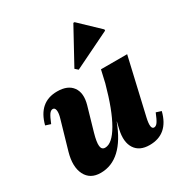

<svg xmlns="http://www.w3.org/2000/svg" viewBox="-190 -949 1044 1105"><g transform="rotate(-30 332.0 -396.5)"><path d="M162 16Q92 16 64 -39.5Q36 -95 61 -183L115 -370Q125 -403 122 -422Q119 -441 105 -441Q92 -441 81 -425.5Q70 -410 54 -370L20 -381Q55 -516 177 -516Q248 -516 278 -474Q308 -432 288 -361L243 -205Q227 -149 230 -123Q233 -97 256 -97Q303 -97 351 -180Q399 -263 441 -417L460 -500H634L548 -128Q532 -57 558 -57Q571 -57 582 -72.5Q593 -88 609 -128L643 -117Q609 18 486 18Q419 18 390 -26.5Q361 -71 378 -147L389 -194H388Q309 16 162 16ZM348 -562 329 -579 456 -811H464L592 -689V-681Z"/></g></svg>

Font: Platypi ExtraBold
Style: Italic
Weight: 800
Italic angle: -13°
Designer: David Sargent
Foundry: Bolt Cutter Type
Version: Version 1.200; ttfautohint (v1.8.4.7-5d5b)